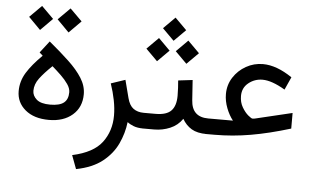

<svg xmlns="http://www.w3.org/2000/svg" viewBox="-58 -734 1770 1088"><g transform="rotate(5 827.0 -190.0)"><path d="M166.5 -361.3 147.5 -378.4 199.2 -445.3Q263.7 -392.1 312.7 -345.9Q361.8 -299.8 389.6 -255.6Q417.5 -211.4 417.5 -164.1Q417.5 -89.8 366.7 -45.9Q315.9 -2 232.9 -2Q147.9 -2 98.1 -43.7Q48.3 -85.4 48.3 -149.9Q48.3 -206.5 78.6 -255.6Q108.9 -304.7 166.5 -361.3ZM334.5 -168Q334.5 -190.4 318.1 -214.1Q301.8 -237.8 277.1 -261.5Q252.4 -285.2 227.1 -307.1Q182.1 -264.2 156.7 -230.2Q131.3 -196.3 131.3 -159.2Q131.3 -130.9 155.3 -109.9Q179.2 -88.9 232.4 -88.9Q286.1 -88.9 310.3 -108.4Q334.5 -127.9 334.5 -168ZM300.8 -642.1 369.1 -574.2 300.8 -505.4 232.9 -574.2ZM138.7 -642.1 207 -574.2 138.7 -505.4 70.8 -574.2Z M770.5 0Q736.8 0 714.1 -9Q691.4 -18.1 678.7 -28.3Q671.4 35.6 643.3 95.5Q615.2 155.3 559.1 199.7Q502.9 244.1 410.6 262.2L381.8 185.1Q501 159.2 549.8 94.5Q598.6 29.8 598.6 -58.6Q598.6 -100.1 589.6 -145.8Q580.6 -191.4 564.5 -238.8L645.5 -266.1L671.9 -164.1Q682.6 -123 706.1 -106Q729.5 -88.9 765.1 -88.9H783.7V0Z M897.9 -642.1 963.9 -576.2 897.9 -510.3 832 -576.2ZM981.4 -518.6 1047.4 -452.6 981.4 -386.7 915.5 -452.6ZM814.5 -518.6 880.4 -452.6 814.5 -386.7 748.5 -452.6ZM764.2 -88.9H832.5Q894.5 -88.9 921.1 -116.7Q947.8 -144.5 947.8 -202.1Q947.8 -225.6 946.5 -246.6Q945.3 -267.6 943.4 -288.6L1024.9 -298.3L1032.7 -184.1Q1038.6 -88.9 1131.8 -88.9H1142.1V0H1130.9Q1076.7 0 1044.2 -19.5Q1011.7 -39.1 991.7 -74.7Q965.3 -36.1 922.4 -18.1Q879.4 0 832.5 0H764.2Z M1272.5 -88.9Q1250.5 -116.2 1235.1 -156Q1219.7 -195.8 1219.7 -235.8Q1219.7 -288.1 1247.1 -330.6Q1274.4 -373 1318.8 -397.9Q1363.3 -422.9 1414.6 -422.9Q1492.2 -422.9 1581.1 -362.3L1548.3 -289.6Q1472.2 -334.5 1419.9 -334.5Q1375 -334.5 1340.3 -306.6Q1305.7 -278.8 1305.7 -232.4Q1305.7 -196.3 1322 -168.5Q1338.4 -140.6 1356.9 -125.2Q1375.5 -109.9 1381.8 -109.9Q1390.6 -109.9 1398.9 -112.3L1605.5 -161.6V-72.8Q1483.9 -35.6 1380.6 -17.8Q1277.3 0 1175.8 0H1122.6V-88.9Z"/></g></svg>

Font: Vazirmatn UI
Style: Regular
Weight: 400
Designer: Saber Rastikerdar
Foundry: Saber Rastikerdar
Version: Version 33.003